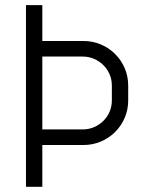

<svg xmlns="http://www.w3.org/2000/svg" viewBox="-20 -720 554 740"><path d="M474.1 -333Q474.1 -297.4 460.7 -266.1Q447.3 -234.9 423.8 -211.4Q400.4 -188 368.9 -174.6Q337.4 -161.1 301.8 -161.1H143.1V0H80.1V-700.2H143.1V-562H301.8Q337.4 -562 368.9 -548.6Q400.4 -535.2 423.8 -511.7Q447.3 -488.3 460.7 -457Q474.1 -425.8 474.1 -390.1V-333ZM411.1 -390.1Q411.1 -413.6 402.3 -433.8Q393.6 -454.1 378.2 -469.2Q362.8 -484.4 342.5 -493.2Q322.3 -502 298.8 -502H143.1V-221.2H298.8Q322.3 -221.2 342.5 -230Q362.8 -238.8 378.2 -253.9Q393.6 -269 402.3 -289.3Q411.1 -309.6 411.1 -333Z"/></svg>

Font: Abel
Style: Regular
Weight: 400
Designer: Matthew Desmond
Foundry: Matthew Desmond
Version: Version 1.003